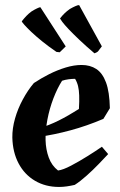

<svg xmlns="http://www.w3.org/2000/svg" viewBox="-20 -729 475 761"><path d="M214.2 12Q160.2 12 118.7 -12.5Q77.2 -37 53.8 -81.1Q30.3 -125.3 28.9 -183.9Q28.4 -220 39.5 -259.1Q50.6 -298.3 70.6 -335.1Q90.5 -372 114.3 -399.9Q142.9 -418.9 174.9 -435.1Q207 -451.2 240.3 -461.4Q273.7 -471.5 303.4 -471.5Q337.3 -471.5 361.8 -455.5Q386.2 -439.5 400.1 -402.4Q414 -365.3 415.5 -300.1L389.8 -257.9Q324.2 -229.9 259.5 -212.5Q194.9 -195 133.1 -186.3L133.5 -220Q175.6 -232.7 213.1 -251.5Q250.6 -270.3 292.8 -297.1Q294.7 -328.8 293.9 -350.4Q293.2 -372.1 289.4 -387.6Q285.7 -403.1 277.6 -416.6Q265.6 -416.6 251.8 -414.8Q237.9 -413 226 -408.9Q207.3 -379.7 191.7 -339.2Q176.2 -298.6 167.9 -255.2Q159.7 -211.8 160.6 -173.4Q161.6 -136.4 173.3 -104.4Q185 -72.4 210.1 -53.2Q230 -55.8 261.7 -72.5Q293.4 -89.1 326.7 -110Q360.1 -130.9 383.9 -147.4L408.7 -118.3Q394.3 -102.8 371.5 -79.1Q348.7 -55.4 323.2 -32.7Q297.7 -9.9 276.2 3.8Q260.6 7.4 245 9.7Q229.4 12 214.2 12ZM354.4 -517.7Q319.7 -547.2 294.2 -571.5Q268.6 -595.8 251.9 -613.5Q235.1 -631.3 226.9 -642.3Q218.7 -653.4 217.8 -655.8Q226.4 -667 235.7 -676Q245 -685.1 256.9 -693.4Q267.7 -699.7 278.5 -704.5Q289.2 -709.3 293.7 -708.8L383.7 -545.3L368 -524.8Q366 -523.1 362.2 -521Q358.4 -518.8 354.4 -517.7ZM216.7 -521.8 203.7 -523.3Q172.4 -544.7 147.2 -565.1Q121.9 -585.6 104 -602.6Q86.2 -619.5 76.4 -630.8Q66.6 -642 66.2 -644.4Q74.8 -655.6 84.3 -665.6Q93.9 -675.6 105.3 -683.9Q116.1 -690.7 126.6 -695.7Q137.2 -700.8 140.1 -700.3L240.5 -545Z"/></svg>

Font: Labrada
Style: Italic
Weight: 400
Italic angle: -7°
Designer: Mercedes Jáuregui
Foundry: Omnibus-Type Team
Version: Version 1.000